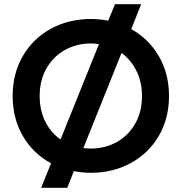

<svg xmlns="http://www.w3.org/2000/svg" viewBox="-20 -804 861 910"><path d="M222 -30Q137 -76 88.5 -159Q40 -242 40 -349Q40 -456 88.5 -539Q137 -622 221.5 -668Q306 -714 411 -714Q451 -714 493 -706L525 -784H649L602 -666Q685 -620 733 -537.5Q781 -455 781 -349Q781 -242 732.5 -159.5Q684 -77 599.5 -31Q515 15 411 15Q372 15 330 7L299 86H175ZM449 -595Q430 -598 411 -598Q343 -598 287.5 -567Q232 -536 200 -479.5Q168 -423 168 -349Q168 -281 194.5 -228Q221 -175 267 -143ZM653 -349Q653 -415 627 -467.5Q601 -520 556 -553L375 -102Q397 -100 411 -100Q478 -100 533 -130.5Q588 -161 620.5 -217.5Q653 -274 653 -349Z"/></svg>

Font: Prompt Medium
Style: Regular
Weight: 500
Designer: Katatrad Team
Foundry: CadsonDemak
Version: Version 1.001